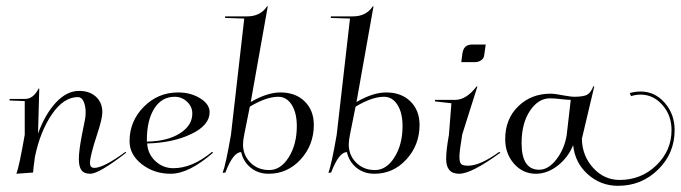

<svg xmlns="http://www.w3.org/2000/svg" viewBox="-20 -558 2204 621"><path d="M87 0 33 4Q42 -19 60 -122V-231L11 -233V-238H61Q88 -238 105 -272L107 -271L103 -126Q126 -189 161 -226.5Q196 -264 236 -264Q270 -264 290.5 -245Q311 -226 311 -195Q311 -174 294 -123Q271 -53 271 -31Q271 -15 285 -15Q315 -15 386 -67L388 -64Q300 4 272 4Q252 4 243.5 -7.5Q235 -19 235 -44Q235 -70 245 -122L255 -172Q257 -183 257 -195Q257 -215 250.5 -229.5Q244 -244 232 -244Q186 -244 148 -188.5Q110 -133 93 -51Q87 -7 87 0Z M455 -100Q521 -101 561.5 -126.5Q602 -152 602 -191Q602 -213 585 -229Q568 -245 545 -245Q503 -245 479 -207Q455 -169 455 -105ZM456 -94Q458 -60 482.5 -37Q507 -14 541 -14Q602 -14 666 -67L669 -64Q591 4 532 4Q478 4 438.5 -27Q399 -58 399 -101Q399 -166 445 -212.5Q491 -259 556 -259Q597 -259 627.5 -240Q658 -221 658 -195Q658 -153 598.5 -124.5Q539 -96 456 -94Z M709 0 700 1Q710 -24 727 -122L770 -498L708 -500V-505H779Q823 -505 844 -538L846 -537L791 -228Q844 -259 887 -259Q936 -259 965.5 -230Q995 -201 995 -154Q995 -89 952.5 -42.5Q910 4 849 4Q815 4 791 -15.5Q767 -35 760 -66Q734 -66 709 0ZM788 -213 770 -123Q766 -103 766 -91Q766 -56 790 -32Q814 -8 851 -8Q888 -8 914 -49.5Q940 -91 940 -150Q940 -193 923.5 -219Q907 -245 880 -245Q841 -245 788 -213Z M1051 0 1042 1Q1052 -24 1069 -122L1112 -498L1050 -500V-505H1121Q1165 -505 1186 -538L1188 -537L1133 -228Q1186 -259 1229 -259Q1278 -259 1307.5 -230Q1337 -201 1337 -154Q1337 -89 1294.5 -42.5Q1252 4 1191 4Q1157 4 1133 -15.5Q1109 -35 1102 -66Q1076 -66 1051 0ZM1130 -213 1112 -123Q1108 -103 1108 -91Q1108 -56 1132 -32Q1156 -8 1193 -8Q1230 -8 1256 -49.5Q1282 -91 1282 -150Q1282 -193 1265.5 -219Q1249 -245 1222 -245Q1183 -245 1130 -213Z M1472 -357 1475 -381Q1477 -399 1485 -406.5Q1493 -414 1507 -414H1551L1546 -379Q1545 -369 1536 -363Q1527 -357 1516 -357ZM1432 -122 1440 -224 1387 -230V-235H1454Q1489 -236 1522 -279L1524 -278L1475 -123Q1466 -69 1466 -51Q1466 -33 1471.5 -27.5Q1477 -22 1494 -22Q1533 -22 1595 -67L1598 -64Q1505 4 1465 4Q1423 4 1423 -44Q1423 -72 1432 -122Z M1813 -122 1826 -235Q1817 -235 1798 -237Q1773 -240 1759 -240Q1721 -240 1694 -199.5Q1667 -159 1667 -95Q1667 -9 1724 -9Q1754 -9 1780 -43Q1806 -77 1813 -122ZM1862 -109Q1863 -54 1898.5 -15Q1934 24 1984 24Q2054 24 2103 -23.5Q2152 -71 2152 -137Q2152 -185 2122.5 -218.5Q2093 -252 2052 -252Q2036 -252 2021 -247L2017 -257Q2034 -262 2052 -262Q2098 -262 2130 -225.5Q2162 -189 2162 -137Q2162 -62 2108.5 -9.5Q2055 43 1979 43Q1923 43 1881.5 6Q1840 -31 1834 -87H1833Q1817 -48 1783.5 -22Q1750 4 1713 4Q1671 4 1642.5 -28.5Q1614 -61 1614 -108Q1614 -173 1656 -214Q1698 -255 1761 -255Q1775 -255 1805 -249Q1828 -245 1836 -245Q1869 -245 1880.5 -252.5Q1892 -260 1899 -279L1902 -278Z"/></svg>

Font: Kleymissky
Style: Regular
Weight: 500
Italic angle: -8°
Designer: gluk
Foundry: gluk
Version: Version 0.283